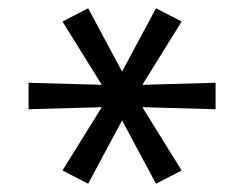

<svg xmlns="http://www.w3.org/2000/svg" viewBox="-20 -557 590 464"><path d="M193 -113 131 -145 226 -298 49 -293V-357L226 -352L131 -505L193 -537L275 -384L357 -537L419 -505L324 -352L501 -357V-293L324 -298L419 -145L357 -113L275 -266Z"/></svg>

Font: Lode
Style: Regular
Weight: 400
Monospace: yes
Designer: Belleve Invis
Foundry: Belleve Invis
Version: Version 29.2.0; ttfautohint (v1.8.3)